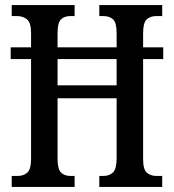

<svg xmlns="http://www.w3.org/2000/svg" viewBox="-20 -734 683 754"><path d="M26 0V-43H49Q73 -43 87.5 -56.5Q102 -70 102 -111V-502H22V-548H102V-604Q102 -645 86 -658Q70 -671 45 -671H26V-714H273V-671H257Q233 -671 219.5 -658Q206 -645 206 -604V-548H438V-603Q438 -645 424 -658Q410 -671 385 -671H370V-714H617V-671H595Q570 -671 556 -658Q542 -645 542 -603V-548H621V-502H542V-109Q542 -69 556.5 -56Q571 -43 595 -43H617V0H370V-43H385Q410 -43 424 -57Q438 -71 438 -113V-348H206V-111Q206 -70 219.5 -56.5Q233 -43 257 -43H273V0ZM206 -399H438V-502H206Z"/></svg>

Font: Noto Serif Tamil ExtraCondensed Medium
Style: Regular
Weight: 500
Width: 2
Designer: Indian Type Foundry, Tom Grace, and the Monotype Design Team
Foundry: Monotype Imaging Inc.
Version: Version 2.004; ttfautohint (v1.8.4.7-5d5b)